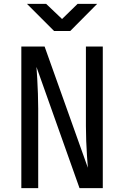

<svg xmlns="http://www.w3.org/2000/svg" viewBox="-20 -970 640 990"><path d="M90 0V-730H210L433 -105Q431 -130 428.5 -166.5Q426 -203 424.5 -243.5Q423 -284 423 -320V-730H510V0H390L168 -625Q170 -601 172 -564.5Q174 -528 175.5 -487.5Q177 -447 177 -410V0ZM259 -810 119 -950H218L300 -872L380 -950H481L342 -810Z"/></svg>

Font: JetBrainsMono NF
Style: Regular
Weight: 400
Designer: Philipp Nurullin, Konstantin Bulenkov
Foundry: JetBrains
Version: Version 2.251; ttfautohint (v1.8.3);Nerd Fonts 2.2.2